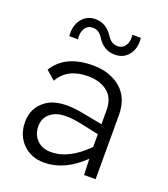

<svg xmlns="http://www.w3.org/2000/svg" viewBox="-135 -818 806 923"><g transform="rotate(20 268.0 -356.5)"><path d="M148 -603H104Q99 -655 125 -689Q151 -723 195 -723Q251 -723 285 -670Q305 -637 338 -637Q363 -637 377 -658Q391 -679 387 -713H430Q436 -661 410 -627.5Q384 -594 339 -594Q282 -594 249 -647Q229 -680 197 -680Q171 -680 157.5 -658.5Q144 -637 148 -603ZM259 -510Q347 -510 402.5 -463Q458 -416 458 -327V0H399L396 -82Q301 10 197 10Q130 10 87.5 -33Q45 -76 45 -143Q45 -219 106.5 -260.5Q168 -302 294 -277L394 -258V-330Q394 -392 355.5 -422.5Q317 -453 255 -453Q150 -453 107 -376L61 -416Q119 -510 259 -510ZM211 -49Q303 -49 394 -142V-207L295 -228Q200 -247 156 -221.5Q112 -196 112 -146Q112 -103 139 -76Q166 -49 211 -49Z"/></g></svg>

Font: Orkney Light
Style: Regular
Weight: 300
Designer: Samuel Oakes and Alfredo Marco Pradil
Foundry: Alfredo Marco Pradil
Version: 1.0; ttfautohint (v1.5)